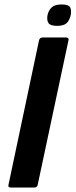

<svg xmlns="http://www.w3.org/2000/svg" viewBox="-20 -841 339 861"><path d="M149 -12Q147 0 133 0H29Q15 0 18 -12L155 -660Q158 -673 172 -673H276Q282 -673 285.5 -669.5Q289 -666 287 -660ZM297 -773Q292 -750 279 -737.5Q266 -725 236 -725Q206 -725 197.5 -737.5Q189 -750 193 -773Q198 -795 212 -808Q226 -821 256 -821Q288 -821 294.5 -808Q301 -795 297 -773Z"/></svg>

Font: Glory Thin
Style: Bold Italic
Weight: 700
Italic angle: -12°
Version: Version 1.011